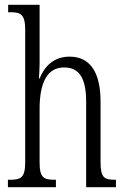

<svg xmlns="http://www.w3.org/2000/svg" viewBox="-20 -780 525 800"><path d="M13 0H213V-31H209C163 -31 145 -38 145 -103V-326C145 -438 178 -499 247 -499C315 -499 339 -447 339 -355V0H463V-31H459C414 -31 399 -40 399 -104V-356C399 -484 352 -544 270 -544C201 -544 164 -500 145 -453H142C143 -465 145 -492 145 -515V-760H14V-729H26C65 -729 85 -720 85 -657V-105C85 -39 67 -31 21 -31H13Z"/></svg>

Font: Noto Serif Devanagari ExtraCondensed Light
Style: Regular
Weight: 300
Width: 2
Designer: Universal Thirst, Indian Type Foundry and the Monotype Design Team
Foundry: Monotype Imaging Inc.
Version: Version 2.004